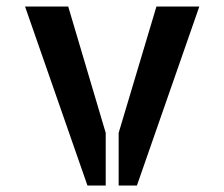

<svg xmlns="http://www.w3.org/2000/svg" viewBox="-20 -571 695 595"><path d="M57.6 -550.8H191.4L307.6 -159.2V3.9H251ZM464.8 -550.8H597.7L404.3 3.9H347.7V-159.2Z"/></svg>

Font: Allerta
Style: Stencil
Weight: 400
Designer: Matt McInerney
Foundry: Matt McInerney
Version: Version 1.0